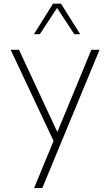

<svg xmlns="http://www.w3.org/2000/svg" viewBox="-20 -752 584 1017"><path d="M204.1 244.1H160.6L263.7 -5.4L36.6 -488.3H80.6L283.7 -52.7L463.9 -488.3H507.3ZM404.8 -570.8H373.5L282.2 -710L190.9 -570.8H159.7L260.7 -732.4H303.2Z"/></svg>

Font: Kumbh Sans ExtraLight
Style: Regular
Weight: 250
Version: Version 1.005